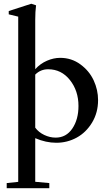

<svg xmlns="http://www.w3.org/2000/svg" viewBox="-20 -746 571 1019"><path d="M15.6 252.9V225.6L76.7 219.2V-657.7L26.4 -669.9V-687.5L146 -726.1L171.4 -717.8Q167 -684.1 167 -641.1V-378.9Q194.3 -408.7 229.5 -423.8Q264.6 -439 299.3 -439Q359.4 -439 406.5 -404.5Q453.6 -370.1 477.1 -319.6Q500.5 -269 500.5 -214.8Q500.5 -148.4 468.8 -95.7Q437 -43 387 -15.6Q336.9 11.7 278.8 11.7Q223.6 11.7 167 -12.7V218.8L241.7 225.6V252.9ZM235.4 -378.4Q195.3 -378.4 167 -350.1V-68.4Q185.1 -43.9 214.8 -29.8Q244.6 -15.6 275.4 -15.6Q331.1 -15.6 363.8 -63.7Q396.5 -111.8 396.5 -183.6Q396.5 -264.2 351.1 -321.3Q305.7 -378.4 235.4 -378.4Z"/></svg>

Font: Elstob 14pt Medium
Style: Regular
Weight: 500
Designer: Peter S. Baker
Version: Version 1.015